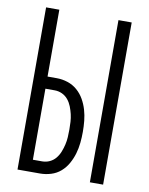

<svg xmlns="http://www.w3.org/2000/svg" viewBox="-83 -796 666 857"><g transform="rotate(10 250.0 -367.5)"><path d="M384 0V-735H444V0ZM56 0V-735H116V-432H158Q183 -432 207.5 -424Q232 -416 251 -399.5Q270 -383 282.5 -361Q295 -339 302 -315Q309 -291 311.5 -266Q314 -241 314 -216Q314 -191 311.5 -166Q309 -141 302 -117Q295 -93 282.5 -70.5Q270 -48 251 -31.5Q232 -15 207.5 -7.5Q183 0 158 0ZM116 -55H158Q176 -55 192 -62.5Q208 -70 219 -83.5Q230 -97 236.5 -113.5Q243 -130 247 -147Q251 -164 252 -181.5Q253 -199 253 -216Q253 -233 252 -250.5Q251 -268 247 -285Q243 -302 236.5 -318.5Q230 -335 219 -348.5Q208 -362 192 -369.5Q176 -377 158 -377H116Z"/></g></svg>

Font: Iosevka Custom Light
Style: Regular
Weight: 300
Monospace: yes
Designer: Belleve Invis
Foundry: Belleve Invis
Version: Version 27.3.5